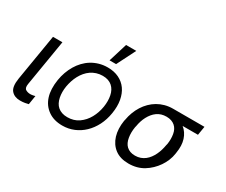

<svg xmlns="http://www.w3.org/2000/svg" viewBox="-123 -1121 1740 1480"><g transform="rotate(30 746.5 -381.0)"><path d="M51.1 -134.9 119.3 -545.5H203.1L134.9 -134.9Q128.6 -96.6 147 -85.9Q165.1 -75.3 187.5 -75.3Q192.8 -75.3 199 -76Q205.3 -76.7 211.1 -77.8Q217 -78.8 221.9 -80.1Q226.9 -81.3 230.1 -82.4L217.3 -2.8Q205.6 0.4 187.3 3.7Q169 7.1 143.5 7.1Q93.8 7.1 66.1 -24.5Q38.4 -56.1 51.1 -134.9Z M317.5 -275.6Q323.5 -312.9 335.9 -347.7Q348.4 -382.5 366.7 -413.4Q384.9 -444.2 409.3 -469.8Q433.6 -495.4 463.4 -513.7Q493.3 -532 528.6 -542.3Q563.9 -552.6 604.4 -552.6Q660.9 -552.6 703.8 -531.8Q746.8 -511 773.6 -473.2Q800.4 -435.4 810 -382.3Q819.6 -329.2 808.9 -264.2Q799 -202.4 773.1 -151.6Q747.2 -100.9 709.3 -64.6Q671.5 -28.4 623.8 -8.5Q576 11.4 522 11.4Q446.7 11.4 396 -24.5Q343.8 -61.1 323.7 -124.3Q303.6 -187.5 317.5 -275.6ZM399.1 -165.5Q403.8 -142.8 413.4 -123.9Q422.9 -105.1 438.4 -91.8Q453.8 -78.5 475 -71.2Q496.1 -63.9 523.4 -63.9Q581.3 -63.9 623.6 -93.4Q666.5 -123.6 692.6 -171Q718.8 -218.4 728 -275.6Q736.5 -329.5 727.3 -375Q722.7 -398.1 712.7 -416.9Q702.8 -435.7 687.5 -449.2Q672.2 -462.7 651.3 -470Q630.3 -477.3 603 -477.3Q573.2 -477.3 547.6 -468.9Q522 -460.6 500.9 -446Q479.8 -431.5 462.7 -411.4Q445.7 -391.3 432.9 -367.5Q420.1 -343.8 411.6 -317.5Q403.1 -291.2 398.4 -264.2Q389.9 -211.6 399.1 -165.5ZM587.4 -606.5 638.5 -772.7H729.4L645.6 -606.5Z M917.6 -258.5 920.5 -269.9Q926.5 -305.4 938.9 -338.2Q951.3 -371.1 969.5 -399.9Q987.6 -428.6 1011.4 -452.2Q1035.2 -475.9 1064.1 -492.9Q1093 -509.9 1127 -519.2Q1160.9 -528.4 1198.9 -528.4H1477.3L1464.5 -450.3H1328.1Q1367.9 -418 1384.2 -367Q1400.6 -316.1 1389.2 -248.6L1387.8 -238.6Q1383.2 -206 1370.6 -175.1Q1358 -144.2 1339.1 -116.7Q1320.3 -89.1 1296 -65.9Q1271.7 -42.6 1244 -25.6Q1186.1 9.9 1110.8 9.9Q1036.6 9.9 989.3 -25.6Q965.9 -43.3 949.4 -67.6Q932.9 -92 923.8 -121.8Q914.8 -151.6 913.2 -186.1Q911.6 -220.5 917.6 -258.5ZM1014.6 -164.1Q1018.1 -142.4 1026.5 -124.6Q1034.8 -106.9 1048.1 -94.5Q1061.4 -82 1080.3 -75.1Q1099.1 -68.2 1123.6 -68.2Q1149.5 -68.2 1171.2 -76Q1192.8 -83.8 1210.2 -97.3Q1227.6 -110.8 1241.3 -129.3Q1255 -147.7 1265.1 -168.9Q1275.2 -190 1282 -212.9Q1288.7 -235.8 1292.6 -258.5L1295.5 -269.9Q1303.3 -316.4 1295.8 -359.4Q1292.3 -380 1283.7 -396.7Q1275.2 -413.4 1261.5 -425.2Q1247.9 -437.1 1229 -443.7Q1210.2 -450.3 1186.1 -450.3Q1137.8 -450.3 1103.3 -425.4Q1085.9 -413 1072.1 -396.1Q1058.2 -379.3 1047.6 -359.2Q1036.9 -339.1 1029.7 -316.6Q1022.4 -294 1018.5 -269.9L1015.6 -258.5Q1007.1 -207.4 1014.6 -164.1Z"/></g></svg>

Font: Inter P
Style: Italic
Weight: 400
Italic angle: -9.40001°
Designer: Rasmus Andersson
Foundry: rsms
Version: Version 3.018;git-588b23468